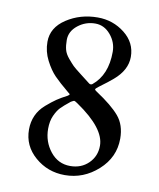

<svg xmlns="http://www.w3.org/2000/svg" viewBox="-72 -647 596 718"><g transform="rotate(10 226.0 -288.0)"><path d="M265 -340Q319 -384 319 -472Q319 -508 295 -536.5Q271 -565 237 -565Q200 -565 171 -542Q142 -519 142 -486Q142 -465 146 -449.5Q150 -434 163.5 -418Q177 -402 184.5 -394.5Q192 -387 217.5 -367.5Q243 -348 253 -340Q259 -336 265 -340ZM286 -315Q347 -275 375 -242Q403 -209 403 -157Q403 -86 348 -36.5Q293 13 222 13Q157 13 109 -28.5Q61 -70 61 -132Q61 -161 72 -185.5Q83 -210 105 -229Q127 -248 142.5 -258.5Q158 -269 183 -282Q189 -287 188 -288.5Q187 -290 180 -295Q145 -324 125.5 -344Q106 -364 89 -397Q72 -430 72 -467Q72 -521 124 -555Q176 -589 242 -589Q300 -589 344.5 -554Q389 -519 389 -465Q389 -415 341 -374Q325 -360 291 -335Q279 -326 278.5 -323Q278 -320 286 -315ZM197 -261Q172 -241 161 -229.5Q150 -218 140.5 -197Q131 -176 131 -147Q131 -98 160.5 -61Q190 -24 236 -24Q278 -24 305.5 -51Q333 -78 333 -118Q333 -184 223 -259Q213 -266 210 -266.5Q207 -267 197 -261Z"/></g></svg>

Font: EB Garamond
Style: SC
Weight: 400
Version: Version 000.010